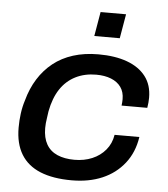

<svg xmlns="http://www.w3.org/2000/svg" viewBox="-52 -767 724 826"><g transform="rotate(5 309.5 -354.0)"><path d="M288 12Q207 12 152 -10.5Q97 -33 69 -79Q41 -125 41 -194Q41 -225 45 -255Q49 -285 58 -313Q72 -365 98 -406.5Q124 -448 161 -477.5Q198 -507 247 -522.5Q296 -538 356 -538Q428 -538 480 -519Q532 -500 560.5 -463Q589 -426 589 -371Q589 -361 588 -350Q587 -339 585 -327H474Q475 -335 475.5 -341.5Q476 -348 476 -355Q476 -386 461 -407Q446 -428 418.5 -439Q391 -450 354 -450Q304 -450 264.5 -430Q225 -410 199.5 -371.5Q174 -333 163 -275Q161 -259 159 -246.5Q157 -234 156 -223.5Q155 -213 155 -202Q155 -160 171 -132Q187 -104 218 -90.5Q249 -77 292 -77Q334 -77 368.5 -91.5Q403 -106 426 -133.5Q449 -161 455 -199H562Q552 -132 514.5 -84.5Q477 -37 419.5 -12.5Q362 12 288 12ZM331 -615 349 -720H459L441 -615Z"/></g></svg>

Font: Archivo SemiExpanded Medium
Style: Italic
Weight: 500
Width: 6
Italic angle: -10°
Designer: Hector Gatti
Foundry: Omnibus-Type
Version: Version 2.001